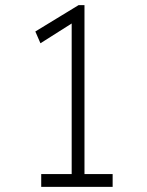

<svg xmlns="http://www.w3.org/2000/svg" viewBox="-20 -730 576 750"><path d="M260 -20V-668L288 -656L138 -561L118 -607L287 -710H310V-20ZM141 0V-50H420V0Z"/></svg>

Font: Lexend Peta ExtraLight
Style: Regular
Weight: 250
Version: Version 1.007